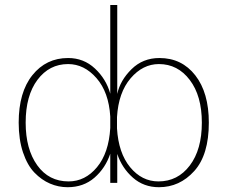

<svg xmlns="http://www.w3.org/2000/svg" viewBox="-20 -741 921 778"><path d="M55.7 -244.1Q55.7 -367.2 111.3 -436.5Q167 -505.9 255.9 -505.9Q319.3 -505.9 364.7 -463.4Q410.2 -420.9 426.8 -361.3V-720.7H455.1V-360.4Q466.8 -415 512.7 -460.4Q558.6 -505.9 626 -505.9Q716.8 -505.9 771.5 -435.5Q826.2 -365.2 826.2 -244.1Q826.2 -113.3 767.1 -47.9Q708 17.6 624 17.6Q562.5 17.6 518.6 -21Q474.6 -59.6 455.1 -117.2V0H426.8V-118.2Q407.2 -59.6 362.8 -21Q318.4 17.6 253.9 17.6Q216.8 17.6 182.6 2.9Q148.4 -11.7 119.6 -41.5Q90.8 -71.3 73.2 -123.5Q55.7 -175.8 55.7 -244.1ZM84 -244.1Q84 -136.7 130.9 -71.3Q177.7 -5.9 257.8 -5.9Q325.2 -5.9 373 -63.5Q420.9 -121.1 426.8 -222.7V-268.6Q420.9 -367.2 371.1 -424.3Q321.3 -481.4 255.9 -481.4Q179.7 -481.4 131.8 -417.5Q84 -353.5 84 -244.1ZM454.1 -220.7Q460 -121.1 507.3 -63.5Q554.7 -5.9 622.1 -5.9Q700.2 -5.9 749 -70.3Q797.9 -134.8 797.9 -244.1Q797.9 -352.5 749 -417Q700.2 -481.4 624 -481.4Q558.6 -481.4 509.3 -423.8Q460 -366.2 454.1 -266.6Z"/></svg>

Font: Gothic A1 Thin
Style: Regular
Weight: 250
Designer: HanYang I&C Co.,Ltd.
Foundry: HanYang I&C Co.,Ltd.
Version: Version 2.50